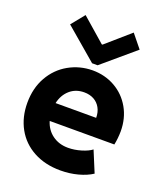

<svg xmlns="http://www.w3.org/2000/svg" viewBox="-145 -884 842 988"><g transform="rotate(20 276.0 -390.0)"><path d="M24.4 -261.7Q24.4 -342.3 59.3 -403.8Q94.2 -465.3 153.8 -499Q213.4 -532.7 284.2 -533.2Q351.6 -533.2 407 -502Q462.4 -470.7 494.4 -414.6Q526.4 -358.4 526.4 -287.1Q525.9 -247.6 518.6 -212.9H164.6Q178.2 -167.5 214.1 -141.4Q250 -115.2 299.8 -115.2Q335 -115.2 371.3 -126.2Q407.7 -137.2 426.8 -152.3L474.6 -37.1Q443.8 -16.6 398.4 -4.4Q353 7.8 302.7 7.8Q218.8 7.8 155.5 -26.4Q92.3 -60.5 58.3 -121.8Q24.4 -183.1 24.4 -261.7ZM383.8 -309.6Q383.8 -340.8 370.8 -364Q357.9 -387.2 335 -399.7Q312 -412.1 282.2 -412.1Q235.4 -412.1 203.6 -384Q171.9 -356 161.6 -309.6ZM281.7 -674.8H285.6L415.5 -788.1L474.1 -715.8L298.3 -566.4H268.1L93.3 -715.8L151.9 -788.1Z"/></g></svg>

Font: Reddit Sans Fudge ExtraBold
Style: Regular
Weight: 800
Designer: Stephen Hutchings
Foundry: Reddit
Version: Version 1.011